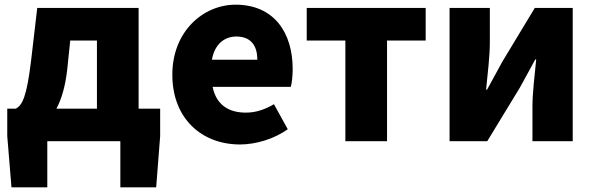

<svg xmlns="http://www.w3.org/2000/svg" viewBox="-20 -603 2537 820"><path d="M280 -430H394V-139H221C243 -180 259 -235 267 -305ZM572 -139V-569H139L113 -346C94 -188 75 -154 48 -139H11V-22L29 197H182V0H494V197H647L664 -22V-139Z M1005 14C1072 14 1150 -9 1209 -51L1150 -158C1109 -134 1071 -122 1030 -122C958 -122 904 -154 888 -232H1222C1226 -245 1230 -277 1230 -308C1230 -464 1150 -583 986 -583C848 -583 716 -469 716 -284C716 -96 842 14 1005 14ZM885 -348C897 -416 940 -447 989 -447C1054 -447 1079 -405 1079 -348Z M1455 0H1633V-430H1798V-569H1290V-430H1455Z M1900 0H2061L2201 -230C2219 -262 2247 -315 2266 -349H2270C2263 -279 2254 -204 2254 -148V0H2426V-569H2264L2125 -339C2108 -306 2078 -254 2060 -220H2056C2063 -289 2072 -365 2072 -421V-569H1900Z"/></svg>

Font: Noto Sans CJK KR Black
Style: Regular
Weight: 900
Designer: Ryoko NISHIZUKA (kana & ideographs); Paul D. Hunt (Latin, Greek & Cyrillic); Wenlong ZHANG (bopomofo); Sandoll Communica
Foundry: Adobe Systems Incorporated
Version: Version 1.004;PS 1.004;hotconv 1.0.82;makeotf.lib2.5.63406